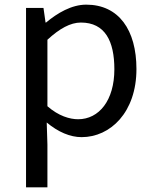

<svg xmlns="http://www.w3.org/2000/svg" viewBox="-20 -577 660 826"><path d="M92 229H184V45L181 -50C230 -9 282 13 331 13C455 13 567 -94 567 -280C567 -448 491 -557 351 -557C288 -557 227 -521 178 -480H176L167 -543H92ZM316 -64C280 -64 232 -78 184 -120V-406C236 -454 283 -480 328 -480C432 -480 472 -400 472 -279C472 -145 406 -64 316 -64Z"/></svg>

Font: Source Han Sans KR
Style: Regular
Weight: 400
Designer: Ryoko NISHIZUKA 西塚涼子 (kana, bopomofo & ideographs); Paul D. Hunt (Latin, Greek & Cyrillic); Sandoll Communications 산돌커뮤니
Foundry: Adobe
Version: Version 2.004;hotconv 1.0.118;makeotfexe 2.5.65603